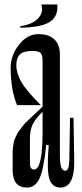

<svg xmlns="http://www.w3.org/2000/svg" viewBox="-20 -831 370 862"><path d="M101.1 11.1Q136.7 11.1 156.1 -27.2Q175.6 -65.6 187.8 -181.1L198.9 -178.9Q188.9 -66.7 201.7 -27.8Q214.4 11.1 251.1 11.1Q315.6 11.1 313.3 -112.2L310 -302.2H294.4L291.1 -107.8Q290 -64.4 272.2 -64.4Q248.9 -64.4 248.9 -131.1V-586.7Q248.9 -630 224.4 -653.9Q200 -677.8 152.2 -677.8Q102.2 -677.8 65 -630Q27.8 -582.2 27.8 -526.7Q27.8 -427.8 56.7 -358.9H163.3Q97.8 -424.4 75.6 -463.3Q53.3 -502.2 53.3 -538.9Q53.3 -570 68.9 -586.1Q84.4 -602.2 125.6 -602.2Q153.3 -602.2 162.2 -593.3Q171.1 -584.4 171.1 -557.8V-352.2Q165.6 -346.7 146.7 -328.9Q127.8 -311.1 123.3 -307.2Q118.9 -303.3 103.9 -288.9Q88.9 -274.4 85.6 -269.4Q82.2 -264.4 71.7 -251.7Q61.1 -238.9 58.3 -232.2Q55.6 -225.6 49.4 -213.9Q43.3 -202.2 41.7 -192.2Q40 -182.2 38.3 -170Q36.7 -157.8 36.7 -144.4V-67.8Q36.7 11.1 101.1 11.1ZM133.3 -70Q114.4 -70 114.4 -96.7V-207.8Q114.4 -246.7 126.7 -272.8Q138.9 -298.9 178.9 -336.7L171.1 -352.2V-240Q171.1 -70 133.3 -70ZM237.8 -800V-811.1H165.6L167.8 -800Q173.3 -770 148.3 -745.6Q123.3 -721.1 71.1 -713.3V-706.7Q160 -707.8 198.9 -730Q237.8 -752.2 237.8 -800Z"/></svg>

Font: Le Murmure
Style: Regular
Weight: 600
Width: 2
Designer: Jeremy Landes, Alexander Slobzheninov (Cyrillic)
Foundry: Velvetyne Type Foundry
Version: Version 1.0